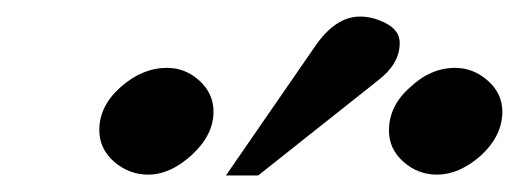

<svg xmlns="http://www.w3.org/2000/svg" viewBox="-20 -742 627 232"><path d="M587 -607Q587 -578 561 -554Q535 -531 508 -531Q485 -531 467.5 -546.5Q450 -562 450 -584Q450 -614 475 -636Q500 -660 530 -660Q552 -660 569.5 -644.5Q587 -629 587 -607ZM463 -690Q463 -665 437 -645L292 -530H253L360 -685Q385 -722 415 -722Q431 -722 447 -713.5Q463 -705 463 -690ZM238 -607Q238 -579 212 -555Q186 -531 159 -531Q136 -531 118 -546.5Q100 -562 100 -585Q100 -614 126 -637Q152 -660 182 -660Q204 -660 221 -644.5Q238 -629 238 -607Z"/></svg>

Font: GFS Didot
Style: Bold Italic
Weight: 700
Italic angle: -12°
Designer: Designed by Takis Katsoulidis and George D. Matthiopoulos.
Foundry: Designed by Takis Katsoulidis and George D. Matthiopoulos.
Version: Version 1.0